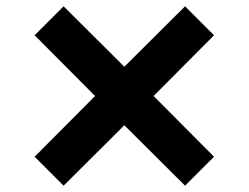

<svg xmlns="http://www.w3.org/2000/svg" viewBox="-20 -655 790 610"><path d="M182 -65 90 -157 282 -350 90 -543 182 -635 375 -443 568 -635 660 -543 468 -350 660 -157 568 -65 375 -257Z"/></svg>

Font: Martian Mono SemiExpanded
Style: Bold
Weight: 700
Width: 6
Designer: Roman Shamin
Foundry: Evil Martians
Version: Version 1.000